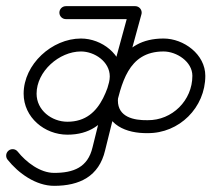

<svg xmlns="http://www.w3.org/2000/svg" viewBox="-41 -582 686 623"><path d="M172.7 -520C247.7 -520 322.7 -520 397.7 -520C409.3 -520 418.7 -529.4 418.7 -541C418.7 -552.6 409.3 -562 397.7 -562C322.7 -562 247.7 -562 172.7 -562C161.1 -562 151.7 -552.6 151.7 -541C151.7 -529.4 161.1 -520 172.7 -520ZM377.4 -546.5C364.7 -500.2 352.1 -453.9 339.4 -407.5C339.4 -407.5 339.4 -407.6 339.4 -407.6C339.4 -407.6 339.4 -407.7 339.4 -407.7C314 -317.1 296.2 -186.9 177.7 -187C177.7 -187 177.7 -187 177.7 -187C177.7 -187 177.7 -187 177.7 -187C126.7 -187 77.7 -224.3 77.7 -278C77.7 -350.4 151 -415 221.7 -415C265.8 -415 315.2 -382 315.2 -334C315.2 -308.1 299.5 -282.9 299.5 -256C299.5 -176.2 369.2 -148.9 438 -150C438 -150 437.9 -150 437.7 -150C437.6 -150 437.4 -150 437.4 -150C540.6 -148.8 625.2 -233.1 625.2 -336C625.2 -405.7 555.3 -457 489.7 -457C348.7 -457 317.9 -340.4 290.3 -229.1C280 -187.4 269.6 -145.7 259.3 -104.1C259.3 -104.1 259.3 -104 259.3 -103.9C259.2 -103.9 259.2 -103.8 259.2 -103.8C244 -38.8 197.4 -21 134.7 -21C89.1 -21 43.7 -55.8 16.4 -90.1C9.2 -99.1 -4 -100.7 -13.1 -93.4C-22.1 -86.2 -23.7 -73 -16.4 -63.9C19.1 -19.3 75.8 21 134.7 21C217 21 280.3 -9.6 300.1 -94.2C300.1 -94.2 300.1 -94.1 300.1 -94.1C300.1 -94 300 -93.9 300 -93.9C310.4 -135.6 320.7 -177.3 331 -218.9C353.5 -309.5 372.9 -415 489.7 -415C531.9 -415 583.2 -382.1 583.2 -336C583.2 -256.3 517.8 -191.1 437.9 -192C437.9 -192 437.8 -192 437.6 -192C437.5 -192 437.3 -192 437.3 -192C393.1 -191.3 341.5 -202.1 341.5 -256C341.5 -282.2 357.2 -307.3 357.2 -334C357.2 -405.3 289.2 -457 221.7 -457C127.8 -457 35.7 -373.6 35.7 -278C35.7 -201.1 103.5 -145 177.7 -145C177.7 -145 177.7 -145 177.7 -145C177.7 -145 177.6 -145 177.6 -145C322.8 -144.9 348.5 -284.3 379.9 -396.3C379.9 -396.3 379.9 -396.4 379.9 -396.4C379.9 -396.4 379.9 -396.5 379.9 -396.5C392.6 -442.8 405.3 -489.1 417.9 -535.5C421 -546.6 414.4 -558.2 403.2 -561.3C392 -564.3 380.5 -557.7 377.4 -546.5Z"/></svg>

Font: FRB American Cursive Guidelines Arrows Medium
Style: Italic
Weight: 500
Italic angle: -25°
Version: Version 2.0;Modular Font Editor K font №1